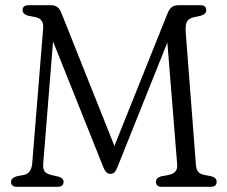

<svg xmlns="http://www.w3.org/2000/svg" viewBox="-20 -720 874 740"><path d="M225 -19.5Q225 0 201 0H46Q22.5 0 22.5 -19Q22.5 -34 44.5 -40.5L72.5 -46Q100.5 -52 104 -88.5L146.5 -613Q149 -646 118.5 -653.5L88 -659.5Q67 -666 67 -681Q67 -700 90.5 -700H177Q205 -700 216 -671.5L421 -157.5L624.5 -665.5Q632 -685 642 -692.5Q652 -700 670.5 -700H751.5Q775 -700 775 -681Q775 -665.5 754 -659.5L729 -654Q708 -649.5 700.8 -637Q693.5 -624.5 696 -593L735 -85.5Q736.5 -66.5 743.8 -58Q751 -49.5 766 -46L795 -40.5Q815 -35 815 -19.5Q815 0 791.5 0H604.5Q581 0 581 -19Q581 -34.5 601.5 -40.5L631 -46Q647 -49.5 655.5 -58.5Q664 -67.5 663 -85L625 -556L433.5 -78Q427 -61 420.8 -55.5Q414.5 -50 406 -50Q397 -50 390.5 -55.5Q384 -61 376.5 -80L184.5 -560L146.5 -88.5Q145 -69 152 -59.5Q159 -50 177.5 -45.5L206 -39Q225 -33.5 225 -19.5Z"/></svg>

Font: Fraunces 72pt SuperSoft Light
Style: Regular
Weight: 300
Version: Version 1.000;[0bf87f6ff]